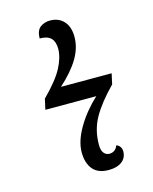

<svg xmlns="http://www.w3.org/2000/svg" viewBox="-111 -794 701 878"><g transform="rotate(-15 239.5 -355.0)"><path d="M294 10Q244 10 219.5 -19.5Q195 -49 195 -100Q195 -152 231 -214Q267 -276 326 -331H85L96 -381Q163 -448 188.5 -496.5Q214 -545 214 -586Q214 -619 197.5 -636Q181 -653 144 -653Q145 -691 164.5 -705.5Q184 -720 211 -720Q251 -720 275.5 -693.5Q300 -667 300 -619Q300 -567 270 -517Q240 -467 181 -414H421L410 -364Q344 -297 312 -240Q280 -183 280 -113Q280 -86 290.5 -73.5Q301 -61 316 -61Q345 -61 356 -90Q367 -87 373.5 -77.5Q380 -68 380 -56Q380 -25 357 -7.5Q334 10 294 10Z"/></g></svg>

Font: Noto Serif SemiCondensed
Style: Italic
Weight: 400
Width: 4
Italic angle: -12°
Designer: Monotype Design Team
Foundry: Monotype Imaging Inc.
Version: Version 2.013